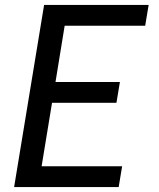

<svg xmlns="http://www.w3.org/2000/svg" viewBox="-20 -755 640 775"><path d="M37 0 158 -735H580L566 -651H241L204 -424H464L450 -340H190L148 -84H473L459 0Z"/></svg>

Font: Iosevka Custom Medium Oblique
Style: Regular
Weight: 500
Italic angle: -9°
Designer: Belleve Invis
Foundry: Belleve Invis
Version: Version 27.0.1